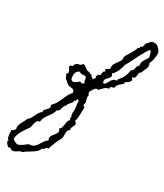

<svg xmlns="http://www.w3.org/2000/svg" viewBox="-687 -1083 1774 2072"><g transform="rotate(30 200.0 -47.5)"><path d="M679.7 -856.4Q678.7 -819.3 672.9 -784.2Q667 -749 650.4 -716.8L651.4 -715.8Q662.1 -699.2 661.1 -683.1Q660.2 -667 653.8 -650.9Q647.5 -634.8 639.2 -618.7Q630.9 -602.5 627.9 -586.9Q609.4 -579.1 606.4 -565.9Q603.5 -552.7 603 -538.6Q602.5 -524.4 597.7 -511.2Q592.8 -498 571.3 -491.2L565.4 -489.3Q582 -472.7 580.6 -460.4Q579.1 -448.2 568.8 -438Q558.6 -427.7 543.9 -418.5Q529.3 -409.2 519.5 -399.4Q522.5 -397.5 525.4 -395Q528.3 -392.6 530.3 -390.6Q519.5 -380.9 507.3 -371.6Q495.1 -362.3 484.4 -352.1Q473.6 -341.8 465.8 -329.6Q458 -317.4 457 -300.8Q453.1 -295.9 446.8 -293.9Q440.4 -292 434.1 -290.5Q427.7 -289.1 422.4 -286.6Q417 -284.2 414.1 -278.3L413.1 -277.3Q413.1 -270.5 415 -260.7Q396.5 -258.8 382.8 -251.5Q369.1 -244.1 357.9 -233.4Q346.7 -222.7 335.4 -210Q324.2 -197.3 311.5 -186.5H310.5V-188.5Q308.6 -190.4 306.6 -191.4Q304.7 -192.4 302.7 -194.3Q297.9 -195.3 288.1 -188.5Q278.3 -181.6 275.4 -177.7Q270.5 -167 262.2 -156.7Q253.9 -146.5 248.5 -136.2Q243.2 -126 243.7 -114.3Q244.1 -102.5 257.8 -88.9Q251 -75.2 254.4 -59.6Q257.8 -43.9 262.2 -29.8Q266.6 -15.6 268.6 -3.4Q270.5 8.8 260.7 16.6Q261.7 24.4 263.2 30.8Q264.6 37.1 273.4 41H283.2Q281.2 57.6 281.7 83Q282.2 108.4 281.2 134.8Q280.3 161.1 277.3 184.6Q274.4 208 266.6 220.7Q274.4 228.5 282.2 234.9Q290 241.2 291 252.9Q291 263.7 285.6 274.4Q280.3 285.2 274.9 295.4Q269.5 305.7 267.1 315.4Q264.6 325.2 272.5 335Q254.9 344.7 249 358.9Q243.2 373 243.2 391.6Q243.2 404.3 244.1 425.3Q245.1 446.3 240.2 457Q234.4 468.8 228 480.5Q221.7 492.2 215.8 503.9Q204.1 528.3 194.8 553.2Q185.5 578.1 175.8 603.5Q173.8 610.4 171.4 616.2Q168.9 622.1 167 628.9Q152.3 626 146.5 630.9Q140.6 635.7 136.7 642.1Q132.8 648.4 127 654.8Q121.1 661.1 105.5 661.1V664.1Q101.6 686.5 82 704.1Q62.5 721.7 37.1 737.8Q11.7 753.9 -13.7 769Q-39.1 784.2 -54.7 799.8H-55.7Q-73.2 797.9 -88.9 808.6Q-104.5 819.3 -120.1 828.6Q-135.7 837.9 -153.8 840.3Q-171.9 842.8 -193.4 825.2V824.2Q-198.2 825.2 -200.2 825.2Q-202.1 825.2 -203.1 825.7Q-204.1 826.2 -205.6 827.6Q-207 829.1 -210.9 833V832Q-227.5 822.3 -239.3 808.1Q-251 793.9 -255.9 775.4Q-253.9 773.4 -251.5 771Q-249 768.6 -247.1 766.6Q-260.7 758.8 -266.1 744.6Q-271.5 730.5 -272.9 713.9Q-274.4 697.3 -274.9 681.2Q-275.4 665 -280.3 653.3Q-265.6 651.4 -256.3 640.1Q-247.1 628.9 -237.3 620.1Q-239.3 618.2 -240.7 610.4Q-242.2 602.5 -242.2 600.6Q-243.2 582 -237.3 564.5Q-231.4 546.9 -222.7 530.8Q-213.9 514.6 -205.1 498.5Q-196.3 482.4 -190.4 464.8Q-169.9 448.2 -158.7 430.2Q-147.5 412.1 -136.7 388.7Q-133.8 381.8 -128.4 371.1Q-123 360.4 -116.2 349.6Q-109.4 338.9 -101.6 330.6Q-93.8 322.3 -85.9 319.3Q-86.9 317.4 -86.9 310.5Q-86.9 293.9 -75.7 282.7Q-64.5 271.5 -53.7 260.7Q-43 250 -37.6 237.3Q-32.2 224.6 -43.9 204.1Q-16.6 179.7 0 149.9Q16.6 120.1 29.8 89.8Q43 59.6 57.1 30.3Q71.3 1 94.7 -22.5L96.7 -24.4Q92.8 -43 87.4 -51.3Q82 -59.6 73.7 -62Q65.4 -64.5 55.2 -64.9Q44.9 -65.4 32.7 -67.9Q20.5 -70.3 5.9 -78.6Q-8.8 -86.9 -25.4 -105.5Q-39.1 -113.3 -44.4 -120.6Q-49.8 -127.9 -53.2 -135.7Q-56.6 -143.6 -59.6 -151.9Q-62.5 -160.2 -70.3 -170.9Q-52.7 -181.6 -54.2 -194.8Q-55.7 -208 -63 -220.2Q-70.3 -232.4 -77.1 -243.2Q-84 -253.9 -79.1 -259.8Q-75.2 -268.6 -64.5 -271.5Q-53.7 -274.4 -45.9 -277.3Q-47.9 -286.1 -44.4 -293.9Q-41 -301.8 -34.7 -308.1Q-28.3 -314.5 -20.5 -318.8Q-12.7 -323.2 -4.9 -326.2Q3.9 -324.2 9.3 -326.2Q14.6 -328.1 19 -331.1Q23.4 -334 25.9 -337.4Q28.3 -340.8 31.2 -341.8L30.3 -349.6Q46.9 -354.5 59.6 -347.2Q72.3 -339.8 84 -330.1Q97.7 -319.3 108.4 -313Q119.1 -306.6 136.7 -309.6H137.7Q142.6 -304.7 147.9 -301.3Q153.3 -297.9 158.2 -293.9Q163.1 -296.9 166 -300.3Q168.9 -303.7 175.8 -300.8L168 -293L209 -260.7L233.4 -293.9L228.5 -294.9L221.7 -301.8Q221.7 -309.6 227.1 -314.5Q232.4 -319.3 232.4 -327.1Q230.5 -331.1 228.5 -332L230.5 -334Q251 -332 255.4 -339.8Q259.8 -347.7 260.3 -358.4Q260.7 -369.1 263.7 -381.3Q266.6 -393.6 285.2 -400.4Q269.5 -415 272.5 -421.9Q275.4 -428.7 284.7 -433.1Q293.9 -437.5 304.7 -443.4Q315.4 -449.2 315.4 -461.9Q315.4 -466.8 314.5 -470.2Q313.5 -473.6 313.5 -478.5Q313.5 -500 324.7 -517.6Q335.9 -535.2 349.1 -551.8Q362.3 -568.4 372.6 -586.4Q382.8 -604.5 379.9 -627Q379.9 -629.9 377.9 -635.7Q386.7 -657.2 399.4 -676.8Q412.1 -696.3 423.8 -715.8Q435.5 -735.4 445.8 -755.9Q456.1 -776.4 460.9 -798.8Q464.8 -799.8 470.7 -800.8Q476.6 -801.8 478.5 -807.6Q477.5 -812.5 477.5 -816.4Q477.5 -820.3 476.6 -824.2H477.5Q485.4 -823.2 488.3 -825.7Q491.2 -828.1 496.1 -833Q498 -835 500.5 -836.9Q502.9 -838.9 503.9 -841.8Q505.9 -873 521.5 -891.1Q537.1 -909.2 557.6 -929.7Q604.5 -943.4 633.8 -920.4Q663.1 -897.5 679.7 -856.4ZM621.1 -771.5Q616.2 -774.4 614.3 -785.2Q612.3 -795.9 609.4 -808.6Q606.4 -821.3 601.1 -831.1Q595.7 -840.8 585 -842.8L583 -840.8Q569.3 -824.2 556.6 -803.2Q543.9 -782.2 531.7 -759.8Q519.5 -737.3 508.3 -714.8Q497.1 -692.4 488.3 -673.8Q486.3 -668.9 477.5 -652.3Q468.8 -635.7 459 -616.7Q449.2 -597.7 440.4 -582.5Q431.6 -567.4 430.7 -566.4V-565.4Q427.7 -546.9 421.4 -526.4Q415 -505.9 405.8 -486.3Q396.5 -466.8 384.8 -449.7Q373 -432.6 358.4 -420.9Q357.4 -419.9 356.9 -419.9Q356.4 -419.9 355.5 -418.9L357.4 -417Q373 -395.5 368.2 -382.3Q363.3 -369.1 352.1 -358.4Q340.8 -347.7 329.1 -335Q317.4 -322.3 319.3 -301.8Q319.3 -291 325.2 -281.2H342.8Q356.4 -293.9 364.7 -311Q373 -328.1 382.8 -342.8Q392.6 -357.4 406.2 -367.7Q419.9 -377.9 444.3 -377.9L442.4 -394.5Q473.6 -425.8 493.2 -465.8Q512.7 -505.9 515.6 -549.8Q531.2 -555.7 536.6 -565.9Q542 -576.2 544.4 -588.9Q546.9 -601.6 551.3 -614.3Q555.7 -627 569.3 -637.7L571.3 -639.6Q571.3 -644.5 570.3 -648.9Q569.3 -653.3 569.3 -658.2Q569.3 -674.8 574.7 -689.5Q580.1 -704.1 588.4 -717.3Q596.7 -730.5 605.5 -743.7Q614.3 -756.8 621.1 -771.5ZM153.3 -179.7Q143.6 -189.5 141.6 -200.2Q139.6 -210.9 138.7 -220.7Q137.7 -230.5 134.3 -238.8Q130.9 -247.1 118.2 -252L117.2 -252.9Q110.4 -250 100.1 -249Q89.8 -248 78.6 -249.5Q67.4 -251 57.1 -253.9Q46.9 -256.8 41 -260.7L40 -259.8Q14.6 -243.2 7.3 -221.2Q0 -199.2 3.9 -169.9Q3.9 -168 4.4 -165Q4.9 -162.1 5.9 -157.2Q6.8 -152.3 7.8 -146.5Q22.5 -130.9 35.2 -130.9Q47.9 -130.9 59.6 -138.2Q71.3 -145.5 83 -155.8Q94.7 -166 107.4 -170.9H108.4Q135.7 -154.3 153.3 -179.7ZM209 233.4Q207 226.6 207.5 219.2Q208 211.9 214.8 209Q207 202.1 205.1 196.3Q203.1 190.4 203.1 184.6Q203.1 178.7 203.1 173.3Q203.1 168 200.2 160.2Q204.1 141.6 203.6 123Q203.1 104.5 200.7 86.4Q198.2 68.4 195.3 49.8Q192.4 31.2 192.4 12.7Q176.8 6.8 172.9 10.3Q168.9 13.7 168.5 20Q168 26.4 165.5 32.2Q163.1 38.1 149.4 38.1V42Q154.3 50.8 147.5 60.5Q140.6 70.3 130.9 81.1Q121.1 91.8 112.3 103Q103.5 114.3 103.5 127Q88.9 136.7 83.5 150.9Q78.1 165 74.7 179.2Q71.3 193.4 64.9 205.6Q58.6 217.8 42 223.6Q40 225.6 40 226.6Q35.2 242.2 30.3 252.9Q25.4 263.7 20.5 273.4Q15.6 283.2 8.8 293Q2 302.7 -7.8 315.4Q-27.3 340.8 -40.5 364.7Q-53.7 388.7 -56.6 420.9Q-81.1 424.8 -90.3 439.5Q-99.6 454.1 -103.5 472.7Q-107.4 491.2 -110.8 510.3Q-114.3 529.3 -126 543H-127Q-140.6 563.5 -155.3 584.5Q-169.9 605.5 -181.6 627.4Q-193.4 649.4 -200.7 672.9Q-208 696.3 -208 722.7Q-196.3 736.3 -180.7 742.7Q-165 749 -149.4 755.9L-148.4 754.9Q-128.9 752 -114.7 744.6Q-100.6 737.3 -88.4 728.5Q-76.2 719.7 -64 709.5Q-51.8 699.2 -36.1 690.4Q-15.6 691.4 -0.5 686Q14.6 680.7 26.9 670.4Q39.1 660.2 48.8 646.5Q58.6 632.8 68.4 617.2Q77.1 600.6 91.8 581.1Q106.4 561.5 123 552.7Q124 552.7 124.5 552.2Q125 551.8 126 551.8Q123 547.9 120.1 539.6Q117.2 531.2 117.2 526.4Q116.2 502.9 129.4 486.3Q142.6 469.7 155.3 454.1Q168 438.5 172.9 421.4Q177.7 404.3 161.1 379.9Q178.7 367.2 183.6 350.1Q188.5 333 190.4 314.9Q192.4 296.9 195.8 278.8Q199.2 260.7 215.8 244.1L218.8 241.2Z"/></g></svg>

Font: Homemade Apple
Style: Regular
Weight: 400
Version: Version 1.001